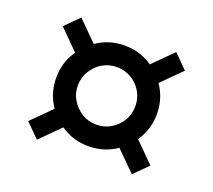

<svg xmlns="http://www.w3.org/2000/svg" viewBox="-93 -726 836 753"><g transform="rotate(20 325.0 -350.0)"><path d="M325 -140Q267 -140 219.5 -168.5Q172 -197 143.5 -244.5Q115 -292 115 -350Q115 -408 143.5 -455.5Q172 -503 219.5 -531.5Q267 -560 325 -560Q383 -560 430.5 -531.5Q478 -503 506.5 -455.5Q535 -408 535 -350Q535 -292 506.5 -244.5Q478 -197 430.5 -168.5Q383 -140 325 -140ZM127 -95 70 -152 155 -237 212 -180ZM325 -230Q358 -230 385.5 -246.5Q413 -263 429 -290Q445 -317 445 -350Q445 -383 429 -410.5Q413 -438 385.5 -454Q358 -470 325 -470Q292 -470 265 -454Q238 -438 221.5 -410.5Q205 -383 205 -350Q205 -317 221.5 -290Q238 -263 265 -246.5Q292 -230 325 -230ZM155 -463 70 -548 127 -605 212 -520ZM523 -95 438 -180 495 -237 580 -152ZM495 -463 438 -520 523 -605 580 -548Z"/></g></svg>

Font: Martian Mono SemiCondensed
Style: Regular
Weight: 400
Width: 4
Designer: Roman Shamin
Foundry: Evil Martians
Version: Version 1.000